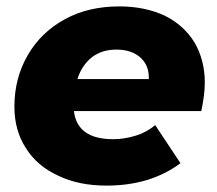

<svg xmlns="http://www.w3.org/2000/svg" viewBox="-20 -571 678 600"><path d="M620 -313C620 -287 616 -257 609 -224H211C218 -165 259 -136 334 -136C358 -136 381 -140 404 -147C427 -154 447 -165 465 -180L544 -61C481 -14 404 9 313 9C256 9 205 -1 162 -22C118 -42 84 -71 61 -108C37 -145 25 -188 25 -238C25 -297 39 -351 67 -399C94 -446 133 -484 183 -511C232 -538 289 -551 353 -551C407 -551 454 -541 495 -522C535 -502 566 -474 588 -438C609 -402 620 -360 620 -313ZM344 -416C313 -416 288 -408 267 -392C246 -375 231 -353 222 -324H445C446 -353 437 -375 418 -392C399 -408 375 -416 344 -416Z"/></svg>

Font: My Font
Style: Italic
Weight: 500
Designer: Julieta Ulanovsky
Foundry: Julieta Ulanovsky
Version: ""